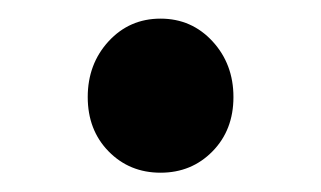

<svg xmlns="http://www.w3.org/2000/svg" viewBox="-20 -169 338 202"><path d="M203.6 -9.8Q181.6 12.7 148.9 12.7Q116.2 12.7 94.2 -9.8Q72.3 -32.2 72.3 -66.9Q72.3 -101.6 94.2 -125.5Q116.2 -149.4 148.9 -149.4Q181.6 -149.4 203.6 -125.5Q225.6 -101.6 225.6 -66.9Q225.6 -32.2 203.6 -9.8Z"/></svg>

Font: Gen Jyuu GothicL Medium
Style: Regular
Weight: 500
Designer: [Source Han Sans]
Ryoko NISHIZUKA  (kana & ideographs); Paul D. Hunt (Latin, Greek & Cyrillic); Wenlong ZHANG  (bopomofo
Version: Version 1.002.20150607